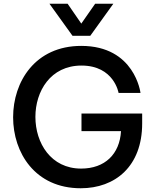

<svg xmlns="http://www.w3.org/2000/svg" viewBox="-20 -995 825 1025"><path d="M462 -804 585 -975H488L414 -869L341 -975H244L367 -804ZM411 10C595 10 739 -107 739 -336V-389H415V-295H626C619 -172 540 -95 413 -95C252 -95 169 -231 169 -371C169 -507 249 -645 415 -645C589 -645 613 -499 613 -499H730C730 -499 700 -750 414 -750C167 -750 50 -558 50 -369C50 -180 167 10 411 10Z"/></svg>

Font: Be Vietnam Pro Medium
Style: Regular
Weight: 500
Designer: Lam Bao, Tony Le, Vietanh Nguyen
Foundry: Yellow Type Foundry
Version: Version 1.002